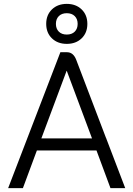

<svg xmlns="http://www.w3.org/2000/svg" viewBox="-20 -969 687 989"><path d="M477 -194H170L98 0H22L291 -700H325Q358 -700 373 -660L527 -256H528V-254L625 0H549ZM193 -256H454L324 -604H323ZM218 -846Q218 -892 247.5 -920.5Q277 -949 324 -949Q371 -949 400.5 -920.5Q430 -892 430 -846Q430 -800 400.5 -771.5Q371 -743 324 -743Q277 -743 247.5 -771.5Q218 -800 218 -846ZM380 -846Q380 -871 365 -886Q350 -901 324 -901Q298 -901 283 -886Q268 -871 268 -846Q268 -821 283 -806Q298 -791 324 -791Q350 -791 365 -806Q380 -821 380 -846Z"/></svg>

Font: Stavian Regular
Style: Regular
Weight: 400
Version: Version 1.000; ttfautohint (v1.6)